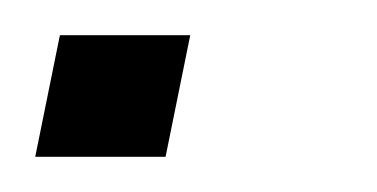

<svg xmlns="http://www.w3.org/2000/svg" viewBox="-20 -89 214 109"><path d="M0 0 14 -69H88L74 0Z"/></svg>

Font: Kanit Light
Style: Italic
Weight: 300
Italic angle: -12°
Designer: Katatrad Team
Foundry: CadsonDemak
Version: Version 2.000; ttfautohint (v1.8.3)